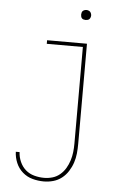

<svg xmlns="http://www.w3.org/2000/svg" viewBox="-61 -743 721 1012"><g transform="rotate(5 300.0 -237.0)"><path d="M209 223Q179 223 149.5 215Q120 207 97 187Q74 167 62 138.5Q50 110 49 80H69Q70 106 81 131Q92 156 111.5 173Q131 190 157 197Q183 204 209 204Q232 204 254 197.5Q276 191 293.5 176Q311 161 322.5 141.5Q334 122 341 100Q348 78 350.5 55.5Q353 33 353 10V-501H162V-520H373V10Q373 36 370.5 61Q368 86 360 110Q352 134 338 156Q324 178 304 193.5Q284 209 259.5 216Q235 223 209 223ZM355 -644Q350 -644 344.5 -645.5Q339 -647 335.5 -650.5Q332 -654 330.5 -659.5Q329 -665 329 -670Q329 -675 330.5 -680.5Q332 -686 335.5 -689.5Q339 -693 344.5 -695Q350 -697 355 -697Q360 -697 365.5 -695Q371 -693 374.5 -689.5Q378 -686 380 -680.5Q382 -675 382 -670Q382 -665 380 -659.5Q378 -654 374.5 -650.5Q371 -647 365.5 -645.5Q360 -644 355 -644Z"/></g></svg>

Font: Iosevka Thin Extended
Style: Regular
Weight: 100
Width: 7
Monospace: yes
Designer: Belleve Invis
Foundry: Belleve Invis
Version: Version 32.5.0; ttfautohint (v1.8.4)